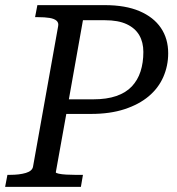

<svg xmlns="http://www.w3.org/2000/svg" viewBox="-29 -730 692 750"><path d="M295 -47 287 0H-9L0 -47H10Q47 -47 72 -54.5Q97 -62 100 -79L198 -627Q201 -641 192 -649Q183 -657 164.5 -660Q146 -663 119 -663H108L117 -710H380Q461 -710 516 -686.5Q571 -663 599.5 -621Q628 -579 628 -522Q628 -473 609 -429.5Q590 -386 552 -354Q514 -322 457.5 -303.5Q401 -285 327 -285H230L189 -57Q189 -54 200.5 -51.5Q212 -49 229.5 -48Q247 -47 264 -47ZM531 -527Q531 -565 515 -592.5Q499 -620 466 -635.5Q433 -651 381 -651H295L240 -342H335Q388 -342 425.5 -355Q463 -368 486 -392.5Q509 -417 520 -451Q531 -485 531 -527Z"/></svg>

Font: Roboto Serif 20pt
Style: Italic
Weight: 400
Italic angle: -10°
Designer: Greg Gazdowicz
Foundry: Commercial Type
Version: Version 1.008